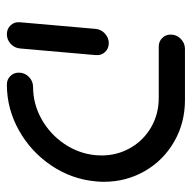

<svg xmlns="http://www.w3.org/2000/svg" viewBox="-20 -539 559 559"><g transform="rotate(90 259.5 -259.5)"><path d="M105.6 -296.7Q121.5 -296.7 131.7 -285.6Q141.9 -274.4 140.4 -258.5L121.1 -38.1Q119.6 -22.2 107.6 -11.1Q95.6 0 79.6 0Q63.7 0 53.5 -11.1Q43.3 -22.2 44.8 -38.1L64.1 -258.5Q65.6 -274.4 77.8 -285.6Q90 -296.7 105.6 -296.7ZM191.5 -34.8Q191.5 -51.9 203.9 -64.1Q216.3 -76.3 233 -76.3Q282.6 -76.3 326.7 -100.9Q370.7 -125.6 399.1 -167.6Q427.4 -209.6 431.9 -259.3Q432.6 -270.4 432.6 -275.6Q432.6 -321.5 410.6 -359.8Q388.5 -398.1 350.2 -420.2Q311.9 -442.2 264.8 -442.2H115.6Q100.7 -442.2 90.7 -452.2Q80.7 -462.2 80.7 -477Q80.7 -494.1 93.1 -506.3Q105.6 -518.5 122.2 -518.5H271.5Q337.8 -518.5 392.2 -487.2Q446.7 -455.9 478 -401.7Q509.3 -347.4 509.3 -282.2Q509.3 -271.1 508.1 -259.3Q501.9 -188.9 461.9 -129.4Q421.9 -70 359.3 -35Q296.7 0 226.3 0Q211.5 0 201.5 -10Q191.5 -20 191.5 -34.8Z"/></g></svg>

Font: 26F Galaxy Sans
Style: Bold Italic
Weight: 700
Italic angle: -5°
Designer: C₂₉H₂₅N₃O₅
Version: Version 1.200